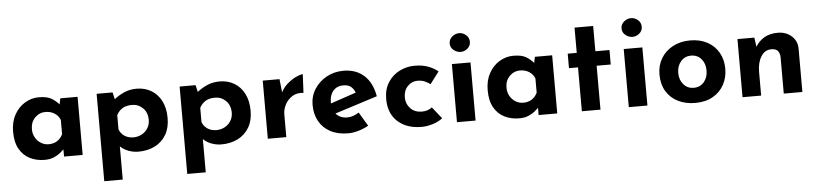

<svg xmlns="http://www.w3.org/2000/svg" viewBox="-48 -946 6121 1438"><g transform="rotate(-5 3012.5 -226.5)"><path d="M256 12Q195 12 145.5 -12.5Q96 -37 67 -88Q38 -139 38 -218Q38 -292 68 -346Q98 -400 147 -429.5Q196 -459 251 -459Q315 -459 348 -438.5Q381 -418 403 -392L412 -437H542V0H402V-54Q392 -44 372.5 -28Q353 -12 324 0Q295 12 256 12ZM296 -102Q369 -102 402 -168V-275Q390 -307 360.5 -326Q331 -345 291 -345Q246 -345 213 -311.5Q180 -278 180 -225Q180 -190 196 -162Q212 -134 238.5 -118Q265 -102 296 -102Z M960 12Q923 12 886.5 -1.5Q850 -15 825 -40V210H686V-447H806L818 -395Q852 -422 893.5 -440.5Q935 -459 988 -459Q1049 -459 1097 -430.5Q1145 -402 1172.5 -348.5Q1200 -295 1200 -220Q1200 -146 1169 -94Q1138 -42 1084 -15Q1030 12 960 12ZM932 -98Q966 -98 994.5 -113Q1023 -128 1040.5 -155.5Q1058 -183 1058 -218Q1058 -274 1024 -307.5Q990 -341 942 -341Q900 -341 872 -324.5Q844 -308 826 -275V-168Q837 -136 865.5 -117Q894 -98 932 -98Z M1584 12Q1547 12 1510.5 -1.5Q1474 -15 1449 -40V210H1310V-447H1430L1442 -395Q1476 -422 1517.5 -440.5Q1559 -459 1612 -459Q1673 -459 1721 -430.5Q1769 -402 1796.5 -348.5Q1824 -295 1824 -220Q1824 -146 1793 -94Q1762 -42 1708 -15Q1654 12 1584 12ZM1556 -98Q1590 -98 1618.5 -113Q1647 -128 1664.5 -155.5Q1682 -183 1682 -218Q1682 -274 1648 -307.5Q1614 -341 1566 -341Q1524 -341 1496 -324.5Q1468 -308 1450 -275V-168Q1461 -136 1489.5 -117Q1518 -98 1556 -98Z M2060 -437 2071 -337Q2090 -375 2123 -402.5Q2156 -430 2188 -444.5Q2220 -459 2237 -459L2230 -319Q2181 -325 2146 -303Q2111 -281 2092 -245Q2073 -209 2073 -171V0H1934V-437Z M2539 12Q2459 12 2403.5 -18Q2348 -48 2319 -101Q2290 -154 2290 -223Q2290 -289 2324 -342Q2358 -395 2415 -426.5Q2472 -458 2542 -458Q2636 -458 2696.5 -403.5Q2757 -349 2775 -246L2455 -144Q2487 -107 2542 -107Q2565 -107 2586.5 -115Q2608 -123 2629 -136L2691 -32Q2656 -12 2615.5 0Q2575 12 2539 12ZM2428 -222 2620 -287Q2611 -312 2591 -330.5Q2571 -349 2531 -349Q2484 -349 2456 -317Q2428 -285 2428 -231Q2428 -227 2428 -222Z M3248 -39Q3219 -16 3175.5 -2Q3132 12 3090 12Q2978 12 2910.5 -49Q2843 -110 2843 -219Q2843 -292 2876 -343.5Q2909 -395 2962.5 -422Q3016 -449 3075 -449Q3134 -449 3177.5 -433Q3221 -417 3252 -391L3184 -301Q3170 -312 3145.5 -323.5Q3121 -335 3088 -335Q3045 -335 3014 -302.5Q2983 -270 2983 -219Q2983 -170 3015.5 -136Q3048 -102 3102 -102Q3148 -102 3178 -127Z M3356 -437H3496V0H3356ZM3353 -592Q3353 -623 3377.5 -643Q3402 -663 3430 -663Q3458 -663 3481.5 -643Q3505 -623 3505 -592Q3505 -561 3481.5 -541.5Q3458 -522 3430 -522Q3402 -522 3377.5 -541.5Q3353 -561 3353 -592Z M3824 12Q3763 12 3713.5 -12.5Q3664 -37 3635 -88Q3606 -139 3606 -218Q3606 -292 3636 -346Q3666 -400 3715 -429.5Q3764 -459 3819 -459Q3883 -459 3916 -438.5Q3949 -418 3971 -392L3980 -437H4110V0H3970V-54Q3960 -44 3940.5 -28Q3921 -12 3892 0Q3863 12 3824 12ZM3864 -102Q3937 -102 3970 -168V-275Q3958 -307 3928.5 -326Q3899 -345 3859 -345Q3814 -345 3781 -311.5Q3748 -278 3748 -225Q3748 -190 3764 -162Q3780 -134 3806.5 -118Q3833 -102 3864 -102Z M4295 -629H4435V-439H4541V-330H4435V0H4295V-330H4227V-439H4295Z M4648 -437H4788V0H4648ZM4645 -592Q4645 -623 4669.5 -643Q4694 -663 4722 -663Q4750 -663 4773.5 -643Q4797 -623 4797 -592Q4797 -561 4773.5 -541.5Q4750 -522 4722 -522Q4694 -522 4669.5 -541.5Q4645 -561 4645 -592Z M4898 -224Q4898 -291 4929.5 -344Q4961 -397 5018 -427.5Q5075 -458 5149 -458Q5224 -458 5279 -427.5Q5334 -397 5363.5 -344Q5393 -291 5393 -224Q5393 -157 5363.5 -103.5Q5334 -50 5279 -19Q5224 12 5147 12Q5075 12 5018.5 -16Q4962 -44 4930 -97Q4898 -150 4898 -224ZM5039 -223Q5039 -171 5069 -136.5Q5099 -102 5145 -102Q5194 -102 5223 -136.5Q5252 -171 5252 -223Q5252 -275 5223 -309.5Q5194 -344 5145 -344Q5099 -344 5069 -309.5Q5039 -275 5039 -223Z M5630 -437 5640 -367Q5663 -408 5705 -433Q5747 -458 5807 -458Q5869 -458 5910.5 -421.5Q5952 -385 5953 -327V0H5813V-275Q5812 -304 5797.5 -321.5Q5783 -339 5749 -339Q5700 -339 5671.5 -293.5Q5643 -248 5643 -178V0H5503V-437Z"/></g></svg>

Font: Reem Kufi
Style: Bold
Weight: 700
Designer: Khaled Hosny
Version: Version 1.001